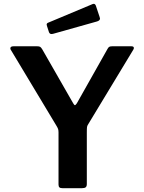

<svg xmlns="http://www.w3.org/2000/svg" viewBox="-20 -984 755 1004"><path d="M680 -733C680 -739 675.7 -742 667 -742H567C559.7 -742 554.3 -741 551 -739C547.7 -737 544.3 -732.7 541 -726L382 -444C377.3 -437.3 374 -434 372 -434C369.3 -434 366 -437.7 362 -445L201 -726C197 -732.7 193.3 -737 190 -739C186.7 -741 181.3 -742 174 -742H51C39.7 -742 34 -738.3 34 -731C34 -727.7 35.3 -724.3 38 -721L276 -325C280 -318.3 282.7 -312.8 284 -308.5C285.3 -304.2 286 -298.3 286 -291V-19C286 -12.3 287.5 -7.5 290.5 -4.5C293.5 -1.5 298.7 0 306 0H409C418.3 0 424.8 -1.7 428.5 -5C432.2 -8.3 434 -14 434 -22V-289C434 -304.3 434.3 -314.5 435 -319.5C435.7 -324.5 437.7 -329.3 441 -334L677 -724C679 -727.3 680 -730.3 680 -733ZM501 -895 481 -955C478.3 -961 474.7 -964 470 -964C468 -964 466.3 -963.7 465 -963L231 -865C226.3 -863 224 -859.7 224 -855C224 -853.7 224.7 -851 226 -847L236 -816C238.7 -809.3 243 -806 249 -806C252.3 -806 255 -806.3 257 -807L488 -872C498 -875.3 503 -880.3 503 -887Z"/></svg>

Font: Libre Franklin SemiBold
Style: Regular
Weight: 600
Designer: Pablo Impallari, Rodrigo Fuenzalida
Foundry: Impallari Type
Version: Version 1.002; ttfautohint (v1.5)